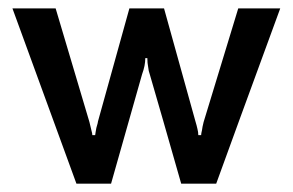

<svg xmlns="http://www.w3.org/2000/svg" viewBox="-20 -440 701 460"><path d="M651.4 -419.9Q626 -419.9 550.8 -419.9Q530.3 -351.6 467.8 -147.5Q464.8 -135.7 463.9 -127.9Q461.9 -120.1 461.9 -116.2Q460 -116.2 455.1 -116.2Q455.1 -123 453.1 -130.9Q451.2 -139.6 448.2 -149.4Q422.9 -239.3 373 -419.9Q352.5 -419.9 290 -419.9Q271.5 -352.5 214.8 -149.4Q214.8 -148.4 213.9 -144.5Q212.9 -140.6 210.9 -133.8Q210 -127 209 -123Q208 -118.2 208 -116.2Q206.1 -116.2 201.2 -116.2Q201.2 -120.1 199.2 -127Q197.3 -134.8 194.3 -147.5Q167 -238.3 113.3 -419.9Q86.9 -419.9 9.8 -419.9Q47.9 -315.4 163.1 0Q183.6 0 246.1 0Q264.6 -65.4 320.3 -261.7Q324.2 -272.5 326.2 -282.2Q328.1 -292 328.1 -300.8Q330.1 -300.8 333 -300.8Q333 -289.1 335 -279.3Q335.9 -269.5 338.9 -261.7Q364.3 -174.8 414.1 0Q434.6 0 498 0Q536.1 -105.5 651.4 -419.9Z"/></svg>

Font: TextaAlt
Style: Bold
Weight: 400
Designer: Daniel Hernandez & Miguel Hernandez
Version: Version 1.005;com.myfonts.easy.latinotype.texta.alt-bold.wfk